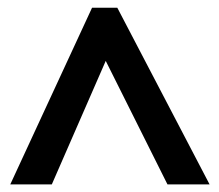

<svg xmlns="http://www.w3.org/2000/svg" viewBox="-20 -738 572 501"><path d="M6.8 -256.8 220.2 -717.8H286.1L526.9 -256.8H417L255.9 -579.1L115.2 -256.8Z"/></svg>

Font: TypoPRO Open Sans Condensed
Style: Bold
Weight: 700
Width: 3
Foundry: Ascender Corporation
Version: Version 1.11